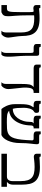

<svg xmlns="http://www.w3.org/2000/svg" viewBox="1010 -1590 580 2639"><g transform="rotate(90 1299.5 -270.0)"><path d="M496.1 -96.2Q496.1 -77.1 491.7 -62Q487.3 -46.9 480.7 -35.2Q474.1 -23.4 465.6 -14.9Q457 -6.3 449.2 0H401.9Q406.2 -3.9 410.6 -9.3Q415 -14.6 418.2 -22.2Q421.4 -29.8 423.6 -40.3Q425.8 -50.8 425.8 -64.9V-269.5Q425.8 -323.2 414.6 -358.4Q403.3 -393.6 379.6 -414.1Q356 -434.6 319.3 -442.9Q282.7 -451.2 231.9 -451.2Q222.2 -451.2 211.7 -450.7Q201.2 -450.2 189.9 -449.2V-378.9Q189.9 -312.5 191.9 -266.8Q193.8 -221.2 196.3 -189.2Q198.7 -157.2 200.7 -135Q202.6 -112.8 202.6 -93.3Q202.6 -72.3 200 -57.4Q197.3 -42.5 190.7 -32Q184.1 -21.5 173.3 -13.9Q162.6 -6.3 147 0H48.8V-75.7H89.4Q106.9 -75.7 118.2 -80.1Q129.4 -84.5 135.5 -102.5Q141.6 -120.6 143.8 -157.5Q146 -194.3 146 -259.3V-388.2Q146 -412.6 144.3 -425.5Q142.6 -438.5 135.7 -443.8Q120.6 -441.9 112.1 -440.9Q103.5 -439.9 99.1 -439.5Q94.7 -439 93.3 -439Q91.8 -439 91.3 -439Q74.2 -439 61.5 -448.2Q48.8 -457.5 48.8 -476.1V-535.2H87.9V-529.8Q87.9 -524.4 91.8 -521.2Q95.7 -518.1 107.9 -518.1Q110.8 -518.1 121.1 -519Q131.3 -520 147.7 -521.2Q164.1 -522.5 185.5 -523.4Q207 -524.4 231.9 -524.4Q302.7 -524.4 349.6 -509Q396.5 -493.7 424.3 -463.1Q452.1 -432.6 463.4 -386.7Q474.6 -340.8 474.6 -279.8Q474.6 -260.3 478 -233.2Q481.4 -206.1 485.4 -179.2Q489.3 -152.3 492.7 -129.6Q496.1 -106.9 496.1 -96.2Z M758.8 -96.2Q758.8 -58.1 752.7 -35.4Q746.6 -12.7 730.5 0H683.1Q687.5 -3.9 691.9 -9.3Q696.3 -14.6 699.5 -22.2Q702.6 -29.8 704.8 -40.3Q707 -50.8 707 -64.9V-388.2Q707 -406.2 706.3 -417Q705.6 -427.7 702.6 -433.6Q699.7 -439.5 694.1 -441.2Q688.5 -442.9 679.2 -442.9H633.8Q613.3 -442.9 598.9 -451.7Q584.5 -460.4 584.5 -481V-540H623.5V-531.7Q623.5 -528.8 624.8 -526.4Q626 -523.9 629.6 -522.2Q633.3 -520.5 639.9 -519.5Q646.5 -518.6 657.2 -518.6H720.2Q729.5 -518.6 737.8 -512.5Q746.1 -506.3 746.1 -486.8V-378.9Q746.1 -340.8 747.1 -312Q748 -283.2 749.5 -260.3Q751 -237.3 752.4 -218.3Q753.9 -199.2 755.4 -180.7Q756.8 -162.1 757.8 -141.8Q758.8 -121.6 758.8 -96.2Z M1257.3 -518.6V-442.9H1246.6Q1230.5 -442.9 1218.5 -437.7Q1206.5 -432.6 1198.7 -418.9Q1190.9 -405.3 1187 -381.1Q1183.1 -356.9 1183.1 -318.4Q1183.1 -308.6 1184.6 -291.3Q1186 -273.9 1188.5 -252.2Q1190.9 -230.5 1193.4 -207Q1195.8 -183.6 1198.2 -162.1Q1200.7 -140.6 1202.1 -123Q1203.6 -105.5 1203.6 -96.2Q1203.6 -77.1 1199.2 -62Q1194.8 -46.9 1188 -35.2Q1181.2 -23.4 1172.9 -14.9Q1164.6 -6.3 1156.7 0H1109.4Q1113.8 -3.9 1118.2 -9.3Q1122.6 -14.6 1125.7 -22.2Q1128.9 -29.8 1131.1 -40.3Q1133.3 -50.8 1133.3 -64.9V-269.5Q1133.3 -310.1 1134.8 -338.1Q1136.2 -366.2 1140.6 -385.5Q1145 -404.8 1153.6 -418.2Q1162.1 -431.6 1176.3 -442.9H916.5Q896 -442.9 881.6 -451.7Q867.2 -460.4 867.2 -481V-540H906.2V-531.7Q906.2 -525.9 912.4 -522.2Q918.5 -518.6 939.9 -518.6Z M1655.3 -402.8Q1655.3 -420.4 1661.6 -429.4Q1668 -438.5 1675.3 -442.9H1619.6Q1599.1 -442.9 1584.7 -451.7Q1570.3 -460.4 1570.3 -481V-540H1609.4V-531.7Q1609.4 -528.8 1610.6 -526.4Q1611.8 -523.9 1615.5 -522.2Q1619.1 -520.5 1625.7 -519.5Q1632.3 -518.6 1643.1 -518.6H1744.1V-442.9H1730Q1721.2 -442.9 1712.9 -435.1Q1704.6 -427.2 1704.1 -409.2Q1702.1 -329.1 1682.4 -272.2Q1662.6 -215.3 1633.1 -178.7Q1603.5 -142.1 1568.6 -124.8Q1533.7 -107.4 1501 -106.9Q1512.7 -94.7 1528.1 -88.1Q1543.5 -81.5 1563.5 -78.6Q1583.5 -75.7 1608.2 -75.2Q1632.8 -74.7 1663.1 -74.7Q1709 -74.7 1744.1 -76.7Q1779.3 -78.6 1805.4 -88.9Q1831.5 -99.1 1849.9 -120.1Q1868.2 -141.1 1880.1 -179.7Q1892.1 -218.3 1898.7 -276.9Q1905.3 -335.4 1908.7 -420.4Q1908.7 -433.6 1902.6 -438.2Q1896.5 -442.9 1880.4 -442.9H1835Q1814.5 -442.9 1800 -451.7Q1785.6 -460.4 1785.6 -481V-540H1824.7V-531.7Q1824.7 -528.8 1825.9 -526.4Q1827.1 -523.9 1830.8 -522.2Q1834.5 -520.5 1841.1 -519.5Q1847.7 -518.6 1858.4 -518.6H1936Q1945.3 -518.6 1953.6 -512.5Q1961.9 -506.3 1961.9 -486.8Q1961.9 -472.7 1959.5 -451.9Q1957 -431.2 1953.9 -403.1Q1950.7 -375 1948.2 -339.1Q1945.8 -303.2 1945.8 -259.3Q1945.8 -205.6 1936.5 -162.1Q1927.2 -118.7 1911.9 -85.7Q1896.5 -52.7 1876.7 -31Q1856.9 -9.3 1835.4 0H1478Q1469.7 -8.8 1458.5 -25.9Q1447.3 -43 1436.5 -66.4Q1425.8 -89.8 1418.5 -118.9Q1411.1 -147.9 1411.1 -180.7V-269.5Q1411.1 -359.9 1431.2 -402.3Q1438.5 -418 1446 -427Q1453.6 -436 1453.6 -439.9Q1453.6 -442.9 1446.8 -442.9H1415.5Q1395 -442.9 1380.6 -451.7Q1366.2 -460.4 1366.2 -481V-540H1405.3V-531.7Q1405.3 -528.8 1406.5 -526.4Q1407.7 -523.9 1411.4 -522.2Q1415 -520.5 1421.6 -519.5Q1428.2 -518.6 1439 -518.6H1479.5Q1492.2 -518.6 1501.7 -518.1Q1511.2 -517.6 1517.8 -514.2Q1524.4 -510.7 1527.6 -503.4Q1530.8 -496.1 1530.8 -482.4Q1530.8 -473.6 1529.5 -468Q1528.3 -462.4 1525.4 -458.3Q1522.5 -454.1 1517.8 -450.7Q1513.2 -447.3 1506.3 -442.9Q1494.6 -435.5 1486.1 -420.7Q1477.5 -405.8 1471.9 -387.2Q1466.3 -368.7 1463.6 -348.4Q1460.9 -328.1 1460.9 -310.5Q1460.9 -257.3 1464.1 -220.2Q1467.3 -183.1 1474.6 -156.7H1479Q1514.2 -156.7 1545.9 -173.6Q1577.6 -190.4 1602.1 -222.2Q1626.5 -253.9 1640.9 -299.6Q1655.3 -345.2 1655.3 -402.8Z M2274.9 -529.3Q2347.7 -529.3 2394.8 -513.2Q2441.9 -497.1 2469.2 -465.6Q2496.6 -434.1 2507.1 -387.5Q2517.6 -340.8 2517.6 -279.8V-156.2Q2517.6 -130.9 2507.6 -108.9Q2497.6 -86.9 2478 -75.7H2547.4V0H2092.3V-75.7H2405.3Q2437.5 -75.7 2453.1 -96.9Q2468.8 -118.2 2468.8 -151.4V-264.6Q2468.8 -321.3 2457.5 -358.2Q2446.3 -395 2422.6 -416.7Q2398.9 -438.5 2362.3 -447.3Q2325.7 -456.1 2274.9 -456.1Q2248.5 -456.1 2226.3 -454.3Q2204.1 -452.6 2186.3 -450.7Q2168.5 -448.7 2155.3 -447Q2142.1 -445.3 2134.3 -445.3Q2117.7 -445.3 2105.2 -454.1Q2092.8 -462.9 2092.8 -481V-540H2131.8V-534.7Q2131.8 -529.3 2135.7 -526.1Q2139.6 -522.9 2151.9 -522.9Q2160.2 -522.9 2191.2 -526.1Q2222.2 -529.3 2274.9 -529.3Z"/></g></svg>

Font: Arian AMU Serif
Style: Regular
Weight: 400
Designer: Ruben Hakobyan (Tarumian)
Foundry: Ruben Hakobyan (Tarumian)
Version: Version 1.002